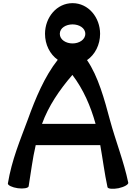

<svg xmlns="http://www.w3.org/2000/svg" viewBox="-20 -1175 883 1220"><path d="M162 9C177 -80 186 -164 207 -253H617C633 -164 644 -74 663 14C665 25 697 28 733 21C770 13 797 -3 795 -14C767 -149 715 -278 679 -411C644 -542 604 -690 533 -793C584 -828 616 -891 616 -960C616 -1064 542 -1155 441 -1155C340 -1155 266 -1064 266 -960C266 -892 297 -830 347 -795C263 -689 205 -549 157 -416C107 -281 55 -160 30 -9C29 2 57 16 93 21C129 26 160 20 162 9ZM360 -960C360 -998 400 -1020 441 -1020C482 -1020 522 -998 522 -960C522 -922 482 -899 441 -899C400 -899 360 -922 360 -960ZM440 -699C510 -607 556 -500 587 -389V-388H247C288 -501 357 -603 440 -699Z"/></svg>

Font: Nupuram Expanded Bold
Style: Regular
Weight: 700
Width: 7
Designer: Santhosh Thottingal (santhosh.thottingal@gmail.com)
Foundry: SMC
Version: Version 1.000